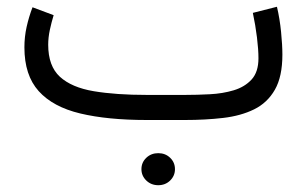

<svg xmlns="http://www.w3.org/2000/svg" viewBox="-20 -355 907 568"><path d="M398.4 145.5Q398.4 125.5 412.8 111.8Q427.2 98.1 448.2 98.1Q469.2 98.1 483.4 111.8Q497.6 125.5 497.6 145.5Q497.6 165 483.4 179Q469.2 192.9 448.2 192.9Q427.2 192.9 412.8 179Q398.4 165 398.4 145.5ZM527.3 0H414.1Q298.3 0 217.5 -19.3Q136.7 -38.6 94.5 -85.4Q52.2 -132.3 52.2 -214.8Q52.2 -246.1 58.8 -275.6Q65.4 -305.2 76.2 -333.5L138.7 -310.1Q132.3 -289.1 127.4 -266.4Q122.6 -243.7 122.6 -222.7Q122.6 -159.7 157.2 -127.9Q191.9 -96.2 257.3 -85.2Q322.8 -74.2 414.1 -74.2H527.8Q563 -74.2 600.8 -76.2Q638.7 -78.1 671.4 -87.9Q704.1 -97.7 724.4 -119.9Q744.6 -142.1 744.6 -182.6Q744.6 -208.5 740.2 -244.4Q735.8 -280.3 728 -316.9L799.3 -335Q807.6 -299.8 811.5 -260.7Q815.4 -221.7 815.4 -193.4Q815.4 -128.4 793.2 -89.6Q771 -50.8 731.7 -31.5Q692.4 -12.2 639.9 -6.1Q587.4 0 527.3 0Z"/></svg>

Font: Vazirmatn RD UI Light
Style: Regular
Weight: 300
Designer: Saber Rastikerdar
Foundry: Saber Rastikerdar
Version: Version 33.003